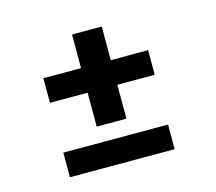

<svg xmlns="http://www.w3.org/2000/svg" viewBox="-72 -614 695 618"><g transform="rotate(-15 275.0 -305.0)"><path d="M215 -219V-332H89.5V-414H215V-526H314V-414H438.5V-332H314V-219ZM89.5 -84V-166H438.5V-84Z"/></g></svg>

Font: Trispace SemiCondensed Medium
Style: Regular
Weight: 500
Width: 4
Designer: Tyler Finck
Foundry: Etcetera Type Company
Version: Version 1.210; ttfautohint (v1.8.3)